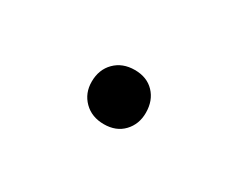

<svg xmlns="http://www.w3.org/2000/svg" viewBox="-31 -467 266 218"><g transform="rotate(30 101.5 -358.5)"><path d="M105 -323Q89 -323 79 -333Q69 -343 69 -358Q69 -374 79 -384Q89 -394 105 -394Q121 -394 130.5 -384Q140 -374 140 -358Q140 -343 130.5 -333Q121 -323 105 -323Z"/></g></svg>

Font: Kantumruy Pro ExtraLight
Style: Regular
Weight: 250
Version: Version 1.002